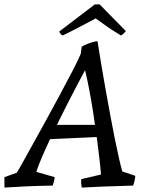

<svg xmlns="http://www.w3.org/2000/svg" viewBox="-43 -835 654 867"><path d="M-23 12Q-23 0 -23 -11.5Q-23 -23 -23 -35L33 -55Q38 -63 57 -97Q76 -131 104 -181.5Q132 -232 164 -290Q196 -348 227 -406Q258 -464 283.5 -513Q309 -562 322 -593L326 -624Q333 -629 347.5 -635Q362 -641 376.5 -645Q391 -649 397 -649L398 -644Q407 -588 416.5 -531Q426 -474 436 -419Q446 -364 455.5 -312Q465 -260 474.5 -213.5Q484 -167 492.5 -128.5Q501 -90 509 -61L568 -41Q567 -28 564 -16Q561 -4 558 3Q482 5 421 7.5Q360 10 326 12Q324 2 323.5 -7Q323 -16 324 -26L413 -47Q411 -75 406 -118.5Q401 -162 394 -214.5Q387 -267 378.5 -322Q370 -377 360.5 -427.5Q351 -478 341 -518L340 -516Q326 -490 307.5 -455Q289 -420 268 -379Q247 -338 225.5 -294.5Q204 -251 184 -208.5Q164 -166 147.5 -128Q131 -90 121 -59L204 -35Q203 -25 200.5 -15Q198 -5 195 3Q126 4 66 7Q6 10 -23 12ZM170 -206 204 -271H411V-217ZM503 -675Q488 -684 467.5 -697Q447 -710 426.5 -725Q406 -740 389 -752Q367 -740 342.5 -727Q318 -714 293.5 -701.5Q269 -689 247 -678L240 -675Q237 -675 230.5 -682.5Q224 -690 225 -693L385 -815Q390 -815 396 -815Q402 -815 407 -815L525 -695Q524 -692 515 -683.5Q506 -675 503 -675Z"/></svg>

Font: Labrada
Style: Italic
Weight: 400
Italic angle: -7°
Designer: Mercedes Jáuregui
Foundry: Omnibus-Type Team
Version: Version 1.000